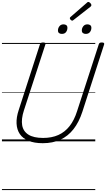

<svg xmlns="http://www.w3.org/2000/svg" viewBox="-20 -1451 1090 1971"><path d="M419 19Q332 19 273 -5.5Q214 -30 183.5 -75Q153 -120 150 -183Q147 -246 172 -321L390 -996Q393 -1006 400 -1010.5Q407 -1015 422 -1015Q437 -1015 443.5 -1010.5Q450 -1006 446 -995L225 -316Q197 -229 207.5 -166Q218 -103 271.5 -69Q325 -35 423 -35Q511 -35 578.5 -65Q646 -95 694 -156Q742 -217 771 -309L994 -996Q997 -1006 1003.5 -1010.5Q1010 -1015 1026 -1015Q1055 -1015 1049 -995L826 -305Q791 -197 734.5 -125Q678 -53 599.5 -17Q521 19 419 19ZM615 -1103Q597 -1103 586 -1111.5Q575 -1120 575 -1139Q575 -1162 590 -1181.5Q605 -1201 632 -1201Q650 -1201 661 -1192.5Q672 -1184 672 -1165Q672 -1141 658 -1122Q644 -1103 615 -1103ZM860 -1103Q843 -1103 831.5 -1111.5Q820 -1120 820 -1139Q820 -1162 835 -1181.5Q850 -1201 878 -1201Q895 -1201 906.5 -1192.5Q918 -1184 918 -1165Q918 -1141 903.5 -1122Q889 -1103 860 -1103ZM722 -1239Q714 -1239 705.5 -1247.5Q697 -1256 697 -1263Q697 -1265 697.5 -1268Q698 -1271 702 -1275L871 -1422Q875 -1426 878 -1428.5Q881 -1431 886 -1431Q892 -1431 899.5 -1426Q907 -1421 912.5 -1413Q918 -1405 918 -1399Q918 -1395 916.5 -1391.5Q915 -1388 910 -1383L735 -1246Q731 -1243 728 -1241Q725 -1239 722 -1239ZM0 490H958V500H0ZM0 -20H958V0H0ZM0 -505H958V-500H0ZM0 -1010H958V-1000H0Z"/></svg>

Font: Playwrite AU TAS Guides
Style: Regular
Weight: 400
Designer: Veronika Burian, José Scaglione
Foundry: TypeTogether
Version: Version 1.003